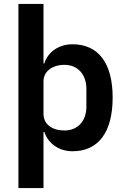

<svg xmlns="http://www.w3.org/2000/svg" viewBox="-20 -760 640 980"><path d="M74 -740H202V-436H206C225 -496 281 -534 350 -534C483 -534 555 -437 555 -262C555 -86 483 12 350 12C281 12 226 -27 206 -87H202V200H74ZM309 -94C376 -94 421 -141 421 -216V-306C421 -381 376 -429 309 -429C248 -429 202 -396 202 -345V-179C202 -124 248 -94 309 -94Z"/></svg>

Font: Plexus Sans SemiBold
Style: Regular
Weight: 600
Version: Version 2.001;PS 002.001;hotconv 1.0.70;makeotf.lib2.5.58329